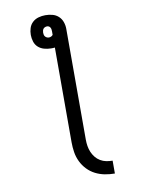

<svg xmlns="http://www.w3.org/2000/svg" viewBox="-101 -803 803 1088"><g transform="rotate(-10 300.0 -259.0)"><path d="M470 217Q441 217 412.5 211.5Q384 206 358.5 193Q333 180 313 159Q293 138 280.5 112Q268 86 263.5 57.5Q259 29 259 0V-545Q253 -544 247.5 -544Q242 -544 236 -544Q217 -544 197.5 -549.5Q178 -555 163.5 -568Q149 -581 143 -600.5Q137 -620 137 -639Q137 -659 143 -678Q149 -697 163.5 -710.5Q178 -724 197.5 -729.5Q217 -735 237 -735Q257 -735 277 -730Q297 -725 312 -711.5Q327 -698 334 -678.5Q341 -659 341 -639V0Q341 18 344 36.5Q347 55 354 71.5Q361 88 372.5 102.5Q384 117 400 126.5Q416 136 434 139.5Q452 143 470 143ZM236 -607Q243 -607 249 -610Q255 -613 259 -618V-639Q259 -645 258 -650.5Q257 -656 254 -661Q251 -666 246 -668.5Q241 -671 236 -671Q230 -671 224 -668.5Q218 -666 214.5 -661.5Q211 -657 209.5 -651Q208 -645 208 -639Q208 -633 209.5 -627Q211 -621 215 -616.5Q219 -612 224.5 -609.5Q230 -607 236 -607Z"/></g></svg>

Font: Iosevka Extended
Style: Regular
Weight: 400
Width: 7
Monospace: yes
Designer: Belleve Invis
Foundry: Belleve Invis
Version: Version 32.5.0; ttfautohint (v1.8.4)